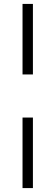

<svg xmlns="http://www.w3.org/2000/svg" viewBox="-20 -760 283 980"><path d="M95 -380V-740H148V-380ZM148 -160V200H95V-160Z"/></svg>

Font: Livvic Light
Style: Regular
Weight: 300
Designer: Jacques Le Bailly, Baron von Fonthausen
Version: Version 1.001; ttfautohint (v1.8.2)